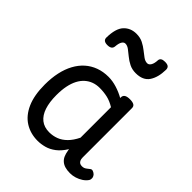

<svg xmlns="http://www.w3.org/2000/svg" viewBox="-227 -932 1078 1078"><g transform="rotate(45 312.0 -393.0)"><path d="M258 17Q201 17 157 -10.5Q113 -38 88 -94Q63 -150 63 -235Q63 -287 72.5 -331Q82 -375 101 -410Q120 -445 147 -469Q174 -493 209 -506Q244 -519 286 -519Q318 -519 352 -508.5Q386 -498 416 -481V-486Q416 -501 427 -508Q438 -515 460 -515Q482 -515 492.5 -508.5Q503 -502 503 -488V-96Q503 -83 507 -74.5Q511 -66 518 -62Q525 -58 534 -58Q544 -58 550.5 -60.5Q557 -63 563.5 -68Q570 -73 579 -80Q586 -86 595 -83.5Q604 -81 613 -73Q622 -63 623 -52Q624 -41 619 -33Q608 -17 591 -6Q574 5 554.5 11Q535 17 515 17Q492 17 475 12Q458 7 446 -3.5Q434 -14 427.5 -29Q421 -44 418 -63Q418 -64 417 -67.5Q416 -71 416 -75Q393 -38 366.5 -18Q340 2 312 9.5Q284 17 258 17ZM151 -239Q151 -184 164 -144.5Q177 -105 203.5 -84Q230 -63 270 -63Q299 -63 325.5 -73Q352 -83 375 -106Q398 -129 416 -166V-408Q385 -427 356 -433.5Q327 -440 295 -440Q269 -440 247 -432Q225 -424 207 -408Q189 -392 176.5 -368Q164 -344 157.5 -312Q151 -280 151 -239ZM155 -640Q121 -640 121 -666Q122 -739 151 -770Q180 -801 226 -801Q256 -801 278.5 -789.5Q301 -778 319 -763.5Q337 -749 353 -737.5Q369 -726 385 -726Q398 -726 406.5 -740.5Q415 -755 416 -781Q418 -803 450 -803Q470 -803 478 -796Q486 -789 486 -775Q485 -714 460.5 -677.5Q436 -641 379 -641Q350 -641 327 -652.5Q304 -664 285.5 -679.5Q267 -695 251.5 -706.5Q236 -718 221 -718Q209 -718 201 -705Q193 -692 191 -666Q190 -653 181 -646.5Q172 -640 155 -640Z"/></g></svg>

Font: Playwrite AR
Style: Regular
Weight: 400
Designer: Veronika Burian, José Scaglione
Foundry: TypeTogether
Version: Version 1.002